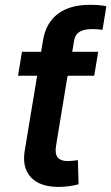

<svg xmlns="http://www.w3.org/2000/svg" viewBox="-20 -753 452 780"><path d="M217.3 6.3Q141.6 6.3 105.2 -33.2Q68.8 -72.8 80.6 -141.6L139.6 -498.5H263.2L208 -162.6Q202.1 -129.4 213.9 -114Q225.6 -98.6 256.8 -98.6Q265.6 -98.6 276.1 -99.9Q286.6 -101.1 296.4 -102.5L299.3 -4.4Q279.3 1 258.3 3.7Q237.3 6.3 217.3 6.3ZM53.2 -445.3 69.3 -542.5H378.9L362.8 -445.3ZM130.4 -443.4 147 -542.5 154.8 -589.4Q166.5 -659.7 214.8 -696.5Q263.2 -733.4 345.2 -733.4Q365.7 -733.4 382.8 -731.9Q399.9 -730.5 412.1 -727.5L396.5 -631.8Q386.2 -633.3 376 -634Q365.7 -634.8 356 -634.8Q321.3 -634.8 303.5 -624Q285.6 -613.3 281.2 -588.9L273.4 -542.5L256.8 -443.4Z"/></svg>

Font: Inter 16pt SemiBold
Style: Italic
Weight: 600
Italic angle: -9.3988°
Version: Version 4.001;git-66647c0bb